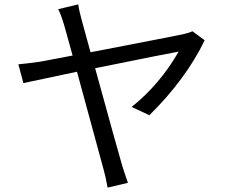

<svg xmlns="http://www.w3.org/2000/svg" viewBox="-20 -814 1040 878"><path d="M916 -630Q831 -453 663 -287L582 -325Q711 -428 797 -578Q750 -570 415 -502Q520 -120 539 -56Q544 -38 565 22L472 44Q462 -11 454 -38L332 -486Q98 -437 87 -434L64 -520Q100 -523 164 -532L312 -560L274 -697Q257 -753 246 -772L338 -794Q341 -767 355 -717L394 -575Q783 -650 815 -657Q843 -663 860 -671Z"/></svg>

Font: KaiGen Gothic CN Regular
Style: Regular
Weight: 400
Designer: Ryoko NISHIZUKA  (kana & ideographs); Paul D. Hunt (Latin, Greek & Cyrillic); Wenlong ZHANG  (bopomofo); Sandoll Communi
Foundry: Adobe Systems Incorporated
Version: Version 1.002.20150501